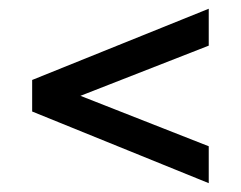

<svg xmlns="http://www.w3.org/2000/svg" viewBox="-20 -494 549 437"><path d="M53.2 -240.2V-312L455.1 -474.1V-390.1L163.1 -275.9L455.1 -161.1V-77.1Z"/></svg>

Font: D-DIN Exp
Style: Regular
Weight: 400
Width: 7
Designer: Charles Nix
Foundry: Datto Inc.
Version: Version 1.00